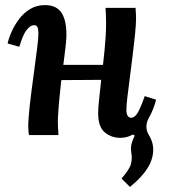

<svg xmlns="http://www.w3.org/2000/svg" viewBox="-20 -531 663 755"><path d="M491 204 458 171Q490 134 495 113.5Q500 93 497 75Q493 51 497 35.5Q501 20 510 2L502 -2Q480 11 453 11Q418 11 392 -10.5Q366 -32 366 -86Q366 -109 370 -143Q374 -177 378 -217L221 -216Q217 -180 213.5 -143.5Q210 -107 208 -72Q207 -52 208 -32.5Q209 -13 210 0H94Q92 -12 91.5 -21.5Q91 -31 91 -41Q92 -70 97 -116Q102 -162 111 -227Q121 -302 126 -341Q131 -380 131 -400Q131 -416 127.5 -424Q124 -432 113 -432Q100 -432 85 -413.5Q70 -395 56 -347L10 -360Q14 -380 25.5 -406Q37 -432 55 -456Q73 -480 98.5 -495.5Q124 -511 157 -511Q203 -511 223 -479Q243 -447 241 -384Q240 -364 236.5 -336Q233 -308 229 -276H385Q392 -334 395.5 -388Q399 -442 395 -500H513Q514 -484 514.5 -476.5Q515 -469 515 -459Q515 -435 511 -396Q507 -357 501.5 -312.5Q496 -268 490.5 -225.5Q485 -183 481 -149.5Q477 -116 477 -100Q477 -68 496 -68Q509 -68 520.5 -86Q532 -104 549 -153L594 -139Q590 -123 582.5 -103.5Q575 -84 563 -63Q547 -30 566 1Q593 45 576 97Q559 149 491 204Z"/></svg>

Font: Lora SemiBold
Style: Italic
Weight: 600
Italic angle: -3°
Designer: Olga Karpushina, Alexei Vanyashin (Cyrillic)
Foundry: Cyreal
Version: Version 3.011; ttfautohint (v1.8.4.7-5d5b)